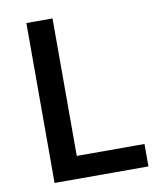

<svg xmlns="http://www.w3.org/2000/svg" viewBox="-81 -779 704 844"><g transform="rotate(-10 271.0 -357.0)"><path d="M94.2 0V-713.9H210.9V-100.1H513.2V0Z"/></g></svg>

Font: f0_46533          
Style: Regular
Weight: 600
Foundry: Ascender Corporation
Version: Version 1.10